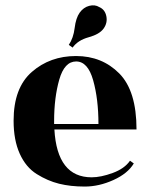

<svg xmlns="http://www.w3.org/2000/svg" viewBox="-20 -676 555 706"><path d="M482 -200H180Q190 -24 317 -24Q351 -24 394.5 -40Q438 -56 458 -85L472 -75Q450 -38 397 -14Q344 10 291.5 10Q239 10 197 -0.5Q155 -11 115 -36Q75 -61 52.5 -111Q30 -161 30 -232Q30 -353 97 -411.5Q164 -470 259.5 -470Q355 -470 418.5 -406Q482 -342 482 -200ZM179 -220H342Q342 -312 322.5 -381Q303 -450 260 -450Q217 -450 198 -383.5Q179 -317 179 -231ZM247 -501 233 -511Q250 -536 254.5 -573Q259 -610 273 -629.5Q287 -649 308 -654.5Q329 -660 345 -650Q366 -641 371 -616.5Q376 -592 361 -571Q346 -550 306 -539Q266 -528 247 -501Z"/></svg>

Font: Rozha One
Style: Regular
Weight: 400
Designer: Tim Donaldson, Indian Type Foundry
Foundry: Indian Type Foundry
Version: Version 1.301;PS 1.0;hotconv 1.0.78;makeotf.lib2.5.61930; tt